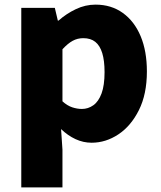

<svg xmlns="http://www.w3.org/2000/svg" viewBox="-20 -603 698 830"><path d="M72 207V-569H217L230 -514H233Q267 -544 308 -563.5Q349 -583 393 -583Q461 -583 511 -547Q561 -511 588 -446.5Q615 -382 615 -294Q615 -196 580.5 -127Q546 -58 491.5 -22Q437 14 376 14Q340 14 306.5 -1.5Q273 -17 244 -45L250 44V207ZM334 -132Q361 -132 383.5 -148Q406 -164 419 -199Q432 -234 432 -291Q432 -341 422 -373.5Q412 -406 392 -422Q372 -438 340 -438Q315 -438 294 -426.5Q273 -415 250 -390V-165Q271 -146 292.5 -139Q314 -132 334 -132Z"/></svg>

Font: Noto Sans JP Thin Black
Style: Regular
Weight: 900
Version: Version 2.004-H2;hotconv 1.0.118;makeotfexe 2.5.65603